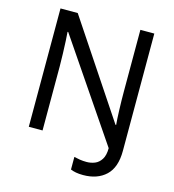

<svg xmlns="http://www.w3.org/2000/svg" viewBox="-129 -821 1017 1119"><g transform="rotate(15 380.0 -262.0)"><path d="M475 190Q450 190 431.5 186.5Q413 183 399 177V101Q415 105 434 108Q453 111 475 111Q501 111 524.5 101.5Q548 92 563.5 67.5Q579 43 579 0L176 -593H172Q174 -574 175.5 -539Q177 -504 178.5 -464Q180 -424 180 -387V0H97V-714H201L582 -142H586Q583 -174 581 -230.5Q579 -287 579 -342V-714H663V-6Q663 94 612 142Q561 190 475 190Z"/></g></svg>

Font: Noto Sans Elymaic
Style: Regular
Weight: 400
Designer: Morgane Pierson
Foundry: Google LLC
Version: Version 1.002; ttfautohint (v1.8.4.7-5d5b)